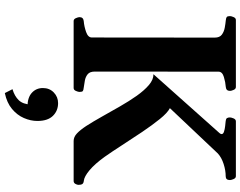

<svg xmlns="http://www.w3.org/2000/svg" viewBox="-124 -610 1027 820"><g transform="rotate(90 390.0 -199.5)"><path d="M69.3 0Q61 0 56.9 -9.8Q52.7 -19.5 52.7 -24.9Q52.7 -41 68.8 -43Q92.3 -44.9 116 -53.2Q139.6 -61.5 139.6 -77.6L140.1 -602.5Q140.1 -623.5 127.7 -632.8Q115.2 -642.1 98.1 -645.3Q81.1 -648.4 65.9 -649.9Q55.7 -650.9 52 -654.1Q48.3 -657.2 48.3 -668Q48.3 -673.3 52.5 -683.1Q56.6 -692.9 64.9 -692.9H351.1Q359.4 -692.9 363.5 -683.1Q367.7 -673.3 367.7 -668Q367.7 -651.4 351.6 -649.9Q330.6 -648.4 308.1 -641.6Q285.6 -634.8 285.6 -618.7L285.2 -90.3Q285.2 -69.3 296.4 -60.1Q307.6 -50.8 323.7 -47.9Q339.8 -44.9 354.5 -43Q364.7 -42 368.4 -39.1Q372.1 -36.1 372.1 -24.9Q372.1 -19.5 367.9 -9.8Q363.8 0 355.5 0ZM581.5 0Q564.5 0 549.6 -13.9Q534.7 -27.8 517.6 -53.7Q498.5 -83.5 477.3 -121.3Q456.1 -159.2 433.8 -198Q411.6 -236.8 388.7 -269.3Q365.7 -301.8 342.5 -321.5Q319.3 -341.3 296.4 -340.8L547.9 -623Q552.2 -627.9 552.2 -631.8Q552.2 -638.7 542 -642.1Q531.7 -645.5 518.6 -647Q505.4 -648.4 496.1 -649.4Q486.8 -650.4 483.9 -655Q481 -659.7 481 -667.5Q481 -672.9 485.1 -682.9Q489.3 -692.9 497.6 -692.9H731.9Q740.2 -692.9 744.4 -682.9Q748.5 -672.9 748.5 -667.5Q748.5 -649.4 732.4 -649.4Q707.5 -649.4 679.9 -640.6Q652.3 -631.8 634.8 -615.7L441.4 -411.1Q461.9 -400.4 488 -367.9Q514.2 -335.4 543 -292.7Q571.8 -250 599.4 -207Q627 -164.1 649.4 -132.3Q679.7 -90.3 706.5 -67.9Q733.4 -45.4 751.5 -43.5Q761.7 -42.5 765.4 -37.1Q769 -31.7 769 -20.5Q769 -15.1 764.9 -7.6Q760.7 0 752.4 0ZM419.9 66.4Q452.6 66.4 474.4 88.6Q496.1 110.8 496.1 154.8Q496.1 183.6 483.6 212.4Q471.2 241.2 444.8 263.2Q418.5 285.2 377 293.9L360.4 261.2Q390.1 252.4 407.5 234.4Q424.8 216.3 426.3 181.2L434.6 197.3Q395.5 196.8 375.5 178.2Q355.5 159.7 355.5 131.3Q355.5 103 374.5 84.7Q393.6 66.4 419.9 66.4Z"/></g></svg>

Font: Gelasio SemiBold
Style: Regular
Weight: 600
Designer: Eben Sorkin
Foundry: Eben Sorkin
Version: Version 1.008